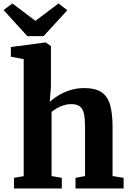

<svg xmlns="http://www.w3.org/2000/svg" viewBox="-45 -1058 728 1078"><path d="M88 -69V-726L16 -739.5V-794L208.5 -819.5H212.5L241 -799V-573.5L234.5 -486.5Q251.5 -502.5 280.2 -520.5Q309 -538.5 346.5 -551Q384 -563.5 427.5 -563.5Q490.5 -563.5 525 -540.2Q559.5 -517 573.2 -468.8Q587 -420.5 587 -345V-69.5L649 -59.5V0H379V-59.5L432.5 -69.5V-345Q432.5 -390 426.5 -418.5Q420.5 -447 403.8 -460.2Q387 -473.5 354 -473.5Q333 -473.5 312.5 -467Q292 -460.5 274.8 -450.5Q257.5 -440.5 244.5 -429.5V-69.5L302 -59.5V0H33.5V-59.5ZM108.5 -855 -25 -1001.5 24.5 -1038.5 154 -941 283.5 -1038.5 333 -1000.5 199.5 -855Z"/></svg>

Font: Merriweather 28pt ExtraBold
Style: Regular
Weight: 800
Version: Version 2.100